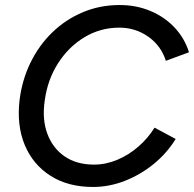

<svg xmlns="http://www.w3.org/2000/svg" viewBox="-20 -732 772 764"><path d="M350 12Q251 12 181 -32.5Q111 -77 78.5 -155Q46 -233 58 -335Q68 -415 102 -484Q136 -553 189 -604Q242 -655 310 -683.5Q378 -712 456 -712Q523 -712 579.5 -688Q636 -664 675.5 -621.5Q715 -579 732 -524L640 -490Q621 -550 570 -586Q519 -622 455 -622Q379 -622 315.5 -583.5Q252 -545 210.5 -479.5Q169 -414 158 -332Q147 -257 168.5 -199.5Q190 -142 237.5 -109.5Q285 -77 354 -77Q401 -77 446.5 -96Q492 -115 530.5 -148.5Q569 -182 595 -224L679 -179Q644 -122 591 -79Q538 -36 476 -12Q414 12 350 12Z"/></svg>

Font: Figtree Medium
Style: Italic
Weight: 500
Italic angle: -9.5°
Foundry: Erik Kennedy
Version: Version 2.001; ttfautohint (v1.8.4.7-5d5b);gftools[0.9.27]